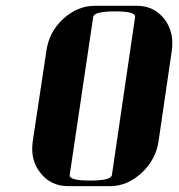

<svg xmlns="http://www.w3.org/2000/svg" viewBox="-20 -635 609 655"><path d="M89.8 -127.9Q89.8 -136.2 91.8 -153.8L138.2 -460.9Q147 -525.4 194.8 -569.8Q244.1 -615.2 303.2 -615.2H446.8Q505.9 -615.2 541 -569.8Q567.9 -534.2 567.9 -486.8Q567.9 -478.5 565.9 -460.9L521 -153.8Q512.2 -90.8 462.9 -44.9Q414.1 0 356 0H212.9Q152.8 0 118.2 -44.9Q89.8 -80.6 89.8 -127.9ZM217.8 -38.1Q214.8 -19 287.1 -19Q358.9 -19 361.8 -38.1L440.9 -577.1Q443.8 -596.2 372.1 -596.2Q300.8 -596.2 297.9 -577.1Z"/></svg>

Font: Hjet
Style: Italic
Weight: 400
Designer: T. Christopher White
Version: Version 1.2